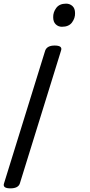

<svg xmlns="http://www.w3.org/2000/svg" viewBox="-90 -535 492 1054"><path d="M210 -285Q255 -285 245 -257L19 472Q15 485 2 492Q-11 499 -33 499Q-77 499 -68 472L158 -257Q163 -271 176 -278Q189 -285 210 -285ZM273 -515Q293 -515 307.5 -502Q322 -489 322 -463Q323 -436 305.5 -412Q288 -388 250 -388Q230 -388 216 -401.5Q202 -415 202 -440Q201 -467 218.5 -491Q236 -515 273 -515Z"/></svg>

Font: Playwrite CZ
Style: Regular
Weight: 400
Designer: Veronika Burian, José Scaglione
Foundry: TypeTogether
Version: Version 1.002